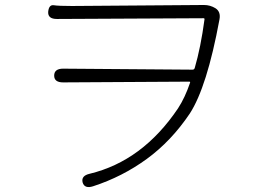

<svg xmlns="http://www.w3.org/2000/svg" viewBox="-20 -722 1040 769"><path d="M353 24Q319 35 311 9Q304 -18 339 -26Q551 -77 693 -288Q721 -331 741 -390Q743 -395 738 -395L233 -392Q197 -392 197 -419Q197 -447 233 -447L751 -443Q758 -443 760 -450Q784 -532 799 -644Q800 -649 795 -649L208 -646Q171 -646 173 -675Q176 -704 195.5 -701Q215 -698 268 -698L797 -702Q822 -702 843 -689Q865 -675 859 -644Q809 -373 740 -267Q666 -157 568 -85.5Q470 -14 353 24Z"/></svg>

Font: Resource Han Rounded KR Light
Style: Regular
Weight: 300
Designer: Cyano Hao (round all glyphs); Ryoko NISHIZUKA 西塚涼子 (kana, bopomofo & ideographs); Paul D. Hunt (Latin, Greek & Cyrillic)
Foundry: Cyano Hao
Version: 0.990